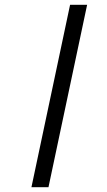

<svg xmlns="http://www.w3.org/2000/svg" viewBox="-20 -780 446 800"><path d="M111 0 272 -760H343L182 0Z"/></svg>

Font: Noto Serif ExtraCondensed SemiBold
Style: Italic
Weight: 600
Width: 2
Italic angle: -12°
Designer: Monotype Design Team
Foundry: Monotype Imaging Inc.
Version: Version 2.013